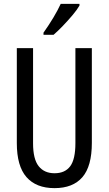

<svg xmlns="http://www.w3.org/2000/svg" viewBox="-20 -963 562 993"><path d="M455 -224Q455 -103 406 -46.5Q357 10 262 10Q167 10 117 -47Q67 -104 67 -223V-714H151V-222Q151 -140 180 -103.5Q209 -67 262 -67Q316 -67 343 -103Q370 -139 370 -223V-714H455ZM391 -934Q379 -913 355 -884.5Q331 -856 304.5 -828.5Q278 -801 257 -783H205V-794Q263 -876 294 -943H391Z"/></svg>

Font: Noto Sans Khmer UI ExtraCondensed
Style: Regular
Weight: 400
Width: 2
Designer: Danh Hong and the Monotype Design Team
Foundry: Monotype Imaging Inc.
Version: Version 2.002; ttfautohint (v1.8.4.7-5d5b)